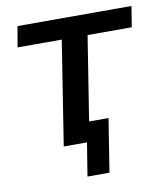

<svg xmlns="http://www.w3.org/2000/svg" viewBox="-73 -549 637 740"><g transform="rotate(-10 245.5 -179.0)"><path d="M210 130 231 0H140L204 -407H31L45 -488H491L478 -407H305L253 -78H329L296 130Z"/></g></svg>

Font: Nunito Sans 12pt SemiBold
Style: Italic
Weight: 600
Italic angle: -9°
Designer: Vernon Adams
Foundry: Vernon Adams
Version: Version 3.101;gftools[0.9.27]